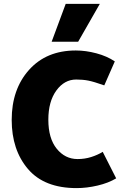

<svg xmlns="http://www.w3.org/2000/svg" viewBox="-20 -952 646 985"><path d="M317 -932H492L381 -738H245ZM515 -514Q461 -533 433 -538.5Q405 -544 371 -544Q310 -544 269 -487.5Q228 -431 228 -338Q228 -242 271 -189Q314 -136 378 -136Q415 -136 448 -146.5Q481 -157 507 -173L576 -37Q536 -13 480.5 0Q425 13 373 13Q207 13 123.5 -85Q40 -183 40 -337Q40 -494 129 -593.5Q218 -693 369 -693Q420 -693 474.5 -678.5Q529 -664 569 -637Z"/></svg>

Font: Palanquin Dark
Style: Bold
Weight: 700
Designer: Pria Ravichandran
Version: Version 1.000